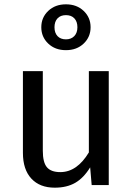

<svg xmlns="http://www.w3.org/2000/svg" viewBox="-20 -856 615 888"><path d="M483 0H404L397 -82Q367 -33 328 -10.5Q289 12 233 12Q164 12 125 -30Q86 -72 86 -149V-527H178V-159Q178 -105 197 -82.5Q216 -60 259 -60Q336 -60 391 -151V-527H483ZM399 -730Q399 -685 367 -654.5Q335 -624 285 -624Q235 -624 203 -654.5Q171 -685 171 -730Q171 -775 203 -805.5Q235 -836 285 -836Q335 -836 367 -805.5Q399 -775 399 -730ZM232 -730Q232 -704 246 -689Q260 -674 285 -674Q309 -674 323.5 -689Q338 -704 338 -730Q338 -756 324 -771Q310 -786 285 -786Q260 -786 246 -771Q232 -756 232 -730Z"/></svg>

Font: Statis Sans
Style: Regular
Weight: 400
Designer: bBox Type GmbH
Foundry: bBox Type GmbH
Version: Version 1.000